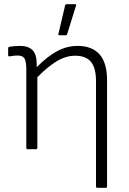

<svg xmlns="http://www.w3.org/2000/svg" viewBox="-20 -715 618 920"><path d="M112 0Q106 0 106 -7V-384Q106 -420 97.5 -434.5Q89 -449 65 -449Q57 -449 46.5 -448Q36 -447 26 -445Q19 -444 19 -451V-484Q19 -489 25 -491Q37 -493 51 -494Q65 -495 76 -495Q116 -495 136 -474.5Q156 -454 156 -407V-393Q206 -444 253 -469.5Q300 -495 352 -495Q421 -495 457 -454.5Q493 -414 493 -330V178Q493 185 487 185H447Q440 185 440 178V-327Q440 -390 415.5 -419Q391 -448 341 -448Q296 -448 252.5 -422Q209 -396 159 -345V-7Q159 0 152 0ZM265 -546Q258 -546 260 -553L292 -689Q294 -695 300 -695H340Q347 -695 344 -687L302 -552Q300 -546 295 -546Z"/></svg>

Font: Sofia Sans Light
Style: Regular
Weight: 300
Designer: Botio Nikoltchev, Ani Petrova
Foundry: lettersoup
Version: Version 4.100; ttfautohint (v1.8.3)